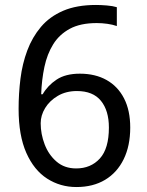

<svg xmlns="http://www.w3.org/2000/svg" viewBox="-20 -744 591 774"><path d="M288 10Q223 10 170 -24Q117 -58 86 -128Q55 -198 55 -305Q55 -367 62.5 -427Q70 -487 90 -540.5Q110 -594 145 -635.5Q180 -677 234.5 -700.5Q289 -724 367 -724Q386 -724 410.5 -722Q435 -720 451 -715V-639Q434 -645 412.5 -648Q391 -651 370 -651Q304 -651 261.5 -628Q219 -605 194.5 -565.5Q170 -526 159 -474Q148 -422 146 -364H152Q172 -399 208 -423Q244 -447 302 -447Q364 -447 409.5 -421.5Q455 -396 480 -347.5Q505 -299 505 -230Q505 -156 478.5 -102Q452 -48 403.5 -19Q355 10 288 10ZM287 -65Q346 -65 382.5 -105Q419 -145 419 -230Q419 -298 387 -337.5Q355 -377 290 -377Q246 -377 213 -357.5Q180 -338 162 -308.5Q144 -279 144 -247Q144 -204 160 -162Q176 -120 208 -92.5Q240 -65 287 -65Z"/></svg>

Font: lmalayalam85
Style: Book
Weight: 400
Designer: Jelle Bosma - Monotype Design Team
Foundry: Monotype Imaging Inc.
Version: Version 2.003